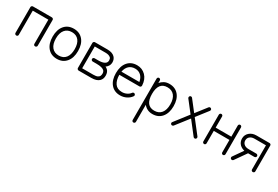

<svg xmlns="http://www.w3.org/2000/svg" viewBox="51 -1299 3474 2400"><g transform="rotate(30 1788.0 -99.0)"><path d="M82 13Q72 13 64.5 6.5Q57 0 57 -10V-383Q57 -393 64.5 -399.5Q72 -406 82 -406H353Q363 -406 370.5 -399.5Q378 -393 378 -383V-10Q378 0 370.5 6.5Q363 13 353 13Q343 13 336.5 6.5Q330 0 330 -10V-359H105V-10Q105 0 98.5 6.5Q92 13 82 13Z M665 13Q580 13 531 -45.5Q482 -104 482 -204Q482 -305 531 -363Q580 -421 665 -421Q749 -421 798.5 -363Q848 -305 848 -204Q848 -104 798.5 -45.5Q749 13 665 13ZM665 -35Q730 -35 765 -79Q800 -123 800 -204Q800 -284 765 -328Q730 -372 665 -372Q601 -372 565 -328Q529 -284 529 -204Q529 -123 565 -79Q601 -35 665 -35Z M977 3Q967 3 959.5 -4Q952 -11 952 -21V-383Q952 -393 959.5 -399.5Q967 -406 977 -406H1156Q1227 -406 1262 -371Q1291 -342 1291 -296Q1291 -282 1285.5 -263Q1280 -244 1261 -224Q1257 -220 1252 -216.5Q1247 -213 1242 -209Q1251 -205 1258.5 -199.5Q1266 -194 1273 -188Q1301 -160 1301 -111Q1301 -62 1272 -33Q1235 3 1160 3ZM1000 -44H1160Q1202 -44 1222 -54.5Q1242 -65 1248 -81Q1254 -97 1254 -111Q1254 -138 1240 -154Q1227 -168 1198.5 -175.5Q1170 -183 1127 -183H1072Q1062 -183 1055 -190Q1048 -197 1048 -207Q1048 -217 1055 -223.5Q1062 -230 1072 -230H1127Q1183 -230 1213 -247Q1243 -264 1243 -296Q1243 -308 1240 -319Q1237 -330 1229 -337Q1205 -359 1156 -359H1000Z M1578 13Q1493 13 1444 -45.5Q1395 -104 1395 -204Q1395 -305 1444 -363Q1493 -421 1578 -421Q1652 -421 1702.5 -370Q1753 -319 1757 -232V-229Q1757 -220 1750 -213Q1744 -206 1733 -206H1443Q1443 -129 1475.5 -82Q1508 -35 1578 -35Q1614 -35 1645.5 -50.5Q1677 -66 1694 -91Q1700 -99 1709.5 -101Q1719 -103 1727 -97Q1735 -92 1737 -82Q1739 -72 1733 -64Q1709 -29 1667.5 -8Q1626 13 1578 13ZM1446 -253H1705Q1695 -310 1661.5 -341Q1628 -372 1578 -372Q1524 -372 1490.5 -341Q1457 -310 1446 -253Z M1893 223Q1883 223 1876.5 216Q1870 209 1870 199V-397Q1870 -407 1876.5 -414Q1883 -421 1893 -421Q1903 -421 1910 -414Q1917 -407 1917 -397V-360Q1939 -388 1970.5 -404.5Q2002 -421 2044 -421Q2129 -421 2178 -363Q2227 -305 2227 -204Q2227 -104 2178 -45.5Q2129 13 2044 13Q2002 13 1970.5 -3Q1939 -19 1917 -47V199Q1917 209 1910 216Q1903 223 1893 223ZM2044 -35Q2109 -35 2144.5 -79Q2180 -123 2180 -204Q2180 -284 2144.5 -328Q2109 -372 2044 -372Q1916 -372 1916 -204Q1916 -35 2044 -35Z M2315 8Q2308 2 2306.5 -8Q2305 -18 2312 -25L2463 -220L2337 -382Q2331 -390 2332.5 -399.5Q2334 -409 2341 -416Q2349 -421 2358.5 -420Q2368 -419 2374 -411L2493 -258L2612 -411Q2618 -419 2627.5 -420Q2637 -421 2645 -415Q2653 -409 2654 -399.5Q2655 -390 2649 -382L2523 -220L2675 -25Q2680 -18 2679 -8Q2678 2 2670 8Q2663 14 2653 12.5Q2643 11 2637 4L2493 -181L2349 4Q2343 11 2333 12.5Q2323 14 2315 8Z M2793 14Q2783 14 2776 7Q2769 0 2769 -10V-396Q2769 -406 2776 -413Q2783 -420 2793 -420Q2803 -420 2809.5 -413Q2816 -406 2816 -396V-236H3042V-396Q3042 -406 3048.5 -413Q3055 -420 3065 -420Q3075 -420 3082 -413Q3089 -406 3089 -396V-10Q3089 0 3082 7Q3075 14 3065 14Q3055 14 3048.5 7Q3042 0 3042 -10V-189H2816V-10Q2816 0 2809.5 7Q2803 14 2793 14Z M3495 13Q3485 13 3478 6.5Q3471 0 3471 -10V-359H3306Q3261 -359 3236 -334Q3216 -314 3216 -284Q3216 -254 3236 -234Q3261 -209 3306 -209H3418Q3428 -209 3435.5 -202Q3443 -195 3443 -185Q3443 -175 3435.5 -168Q3428 -161 3418 -161H3327L3212 3Q3207 10 3197 12Q3187 14 3178 8Q3171 3 3169 -7Q3167 -17 3173 -25L3271 -165Q3231 -174 3203 -200Q3169 -234 3169 -284Q3169 -337 3208 -371.5Q3247 -406 3306 -406H3495Q3505 -406 3512 -399.5Q3519 -393 3519 -383V-10Q3519 0 3512 6.5Q3505 13 3495 13Z"/></g></svg>

Font: Zen Kurenaido
Style: Regular
Weight: 400
Designer: Yoshimichi Ohira
Foundry: Positype
Version: Version 1.001